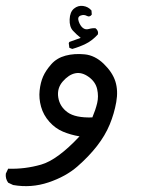

<svg xmlns="http://www.w3.org/2000/svg" viewBox="-27 -326 547 659"><path d="M18 309 1 301Q-9 287 -7 270L1 253Q58 255 114 239Q170 223 246 142Q216 137 189.5 126Q163 115 142.5 92Q122 69 114 40.5Q106 12 109 -15.5Q112 -43 121 -63.5Q130 -84 149 -105.5Q168 -127 198 -135Q228 -143 263.5 -139.5Q299 -136 329 -107Q359 -78 369 -46.5Q379 -15 372 24.5Q365 64 349.5 101.5Q334 139 306 175Q278 211 238.5 245.5Q199 280 139.5 300Q80 320 18 309ZM290 77Q301 51 306.5 28Q312 5 306.5 -20Q301 -45 277.5 -62Q254 -79 231.5 -74.5Q209 -70 188.5 -46.5Q168 -23 173 8.5Q178 40 205 59.5Q232 79 290 77ZM221 -158 211 -162 209 -178 211 -182 250 -196Q236 -207 223.5 -220.5Q211 -234 212 -259.5Q213 -285 227 -296.5Q241 -308 258.5 -305.5Q276 -303 287 -290L288 -276Q281 -266 271 -271.5Q261 -277 249.5 -272.5Q238 -268 243 -253Q248 -238 257 -230.5Q266 -223 278 -226.5Q290 -230 301 -229Q312 -220 309 -208Q290 -187 268 -176Q246 -165 221 -158Z"/></svg>

Font: NaniFont Regular
Style: Regular
Weight: 400
Designer: Nanigashitei
Version: Version 1.036